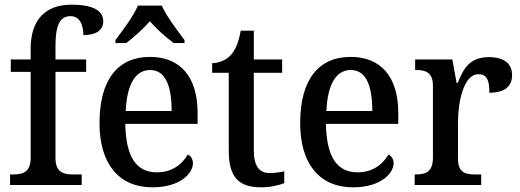

<svg xmlns="http://www.w3.org/2000/svg" viewBox="-20 -790 2221 820"><path d="M23 0H329V-45H290C253 -45 217 -53 217 -115V-483H348V-536H217V-594C217 -679 234 -721 281 -721C324 -721 336 -678 336 -640C393 -640 421 -663 421 -699C421 -738 389 -770 285 -770C172 -770 111 -703 111 -583V-536H26V-483H111V-115C111 -53 74 -45 38 -45H23Z M473 -619V-606H519C551 -630 592 -667 620 -699C648 -667 689 -630 722 -606H768V-619C739 -657 691 -721 671 -766H569C550 -721 502 -657 473 -619ZM631 10C750 10 804 -50 804 -93C804 -112 793 -125 782 -130C759 -90 716 -54 651 -54C563 -54 518 -117 515 -261H824V-307C824 -465 747 -547 621 -547C484 -547 405 -451 405 -264C405 -91 487 10 631 10ZM713 -316H517C522 -429 558 -491 621 -491C688 -491 713 -421 713 -316Z M1096 10C1136 10 1176 0 1194 -8V-58C1174 -54 1154 -51 1131 -51C1088 -51 1064 -80 1064 -147V-479H1185V-536H1064V-659H1008C999 -609 986 -578 966 -555C946 -533 916 -521 886 -520V-479H957V-146C957 -30 1002 10 1096 10Z M1488 10C1607 10 1661 -50 1661 -93C1661 -112 1650 -125 1639 -130C1616 -90 1573 -54 1508 -54C1420 -54 1375 -117 1372 -261H1681V-307C1681 -465 1604 -547 1478 -547C1341 -547 1262 -451 1262 -264C1262 -91 1344 10 1488 10ZM1570 -316H1374C1379 -429 1415 -491 1478 -491C1545 -491 1570 -421 1570 -316Z M1751 0H2035V-45H2008C1968 -45 1936 -53 1936 -112V-270C1936 -351 1959 -473 2023 -473C2059 -473 2070 -449 2070 -394C2137 -394 2167 -422 2167 -469C2167 -516 2136 -546 2068 -546C1988 -546 1960 -500 1935 -436H1930L1912 -536H1753V-491H1756C1797 -491 1829 -482 1829 -423V-117C1829 -54 1796 -45 1754 -45H1751Z"/></svg>

Font: Noto Serif Bengali SemiCondensed
Style: Regular
Weight: 400
Width: 4
Designer: Juan Bruce, Universal Thirst, Indian Type Foundry and the Monotype Design Team.
Foundry: Monotype Imaging Inc.
Version: Version 2.003